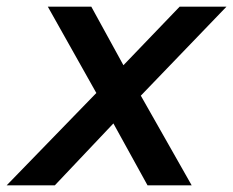

<svg xmlns="http://www.w3.org/2000/svg" viewBox="-66 -554 697 574"><path d="M355 -268 507 0H375L273 -185L98 0H-46L222 -276L77 -534H207L303 -359L471 -534H611Z"/></svg>

Font: Montserrat Alternates SemiBold
Style: Italic
Weight: 600
Italic angle: -11.3°
Designer: Julieta Ulanovsky
Foundry: Julieta Ulanovsky
Version: Version 7.200